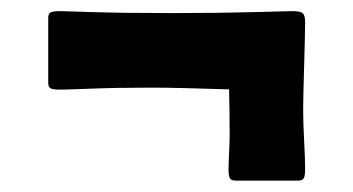

<svg xmlns="http://www.w3.org/2000/svg" viewBox="-20 -398 622 338"><path d="M241.7 -243.7Q183.1 -243.7 139.6 -241.9Q96.2 -240.2 85 -240.2Q73.7 -240.2 69.3 -242.4Q64.9 -244.6 64.9 -252V-366.7Q64.9 -374 69.3 -376.2Q73.7 -378.4 85 -378.4Q91.3 -378.4 143.8 -376.7Q196.3 -375 277.8 -375H288.6Q367.7 -375 427.7 -376.7Q487.8 -378.4 494.1 -378.4Q509.3 -378.4 513.2 -374.5Q517.1 -370.6 517.1 -358.9Q517.1 -339.8 515.4 -281.7Q513.7 -223.6 513.7 -204.6Q513.7 -181.2 515.4 -150.4Q517.1 -119.6 517.1 -100.1Q517.1 -88.9 514.9 -84.5Q512.7 -80.1 504.9 -80.1H394.5Q386.7 -80.1 384.5 -84.5Q382.3 -88.9 382.3 -100.1Q382.3 -109.4 383.3 -129.2Q384.3 -148.9 384.3 -161.1Q384.3 -194.8 383.3 -240.7Q288.1 -243.7 252 -243.7Z"/></svg>

Font: Cooper* ExtraBold
Style: Regular
Weight: 800
Designer: Owen Earl
Foundry: indestructible type*
Version: Version 0.001